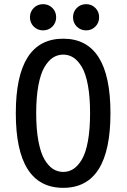

<svg xmlns="http://www.w3.org/2000/svg" viewBox="-20 -892 610 923"><path d="M231.8 -764.2Q213.5 -746 187 -746Q160.5 -746 142.2 -764.2Q124 -782.5 124 -809Q124 -835.5 142.2 -853.8Q160.5 -872 187 -872Q213.5 -872 231.8 -853.8Q250 -835.5 250 -809Q250 -782.5 231.8 -764.2ZM438.5 -764.2Q420.5 -746 394 -746Q367.5 -746 349.2 -764.2Q331 -782.5 331 -809Q331 -835.5 349.2 -853.8Q367.5 -872 394 -872Q420.5 -872 438.5 -853.8Q456.5 -835.5 456.5 -809Q456.5 -782.5 438.5 -764.2ZM284 11Q56 11 56 -348Q56 -706 284 -706Q511 -706 511 -348Q511 11 284 11ZM234.5 -80Q257 -65.5 284 -65.5Q311 -65.5 333.2 -80Q355.5 -94.5 374 -126Q392.5 -157.5 402.8 -214.2Q413 -271 413 -348Q413 -425 402.8 -481.2Q392.5 -537.5 374 -569Q355.5 -600.5 333.2 -615Q311 -629.5 284 -629.5Q257 -629.5 234.5 -615Q212 -600.5 193.5 -569Q175 -537.5 164.5 -481.2Q154 -425 154 -348Q154 -271 164.5 -214.5Q175 -158 193.5 -126.2Q212 -94.5 234.5 -80Z"/></svg>

Font: League Mono Narrow
Style: Regular
Weight: 400
Width: 3
Designer: Tyler Finck
Foundry: The League of Moveable Type / Tyler Finck
Version: Version 2.210